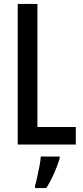

<svg xmlns="http://www.w3.org/2000/svg" viewBox="-20 -734 421 975"><path d="M70 0V-714H170V-89H365V0ZM283 71Q272 108 253.5 149Q235 190 215 221H158V209Q163 192 169 164.5Q175 137 180.5 109Q186 81 187 61H283Z"/></svg>

Font: Noto Sans Lao UI ExtCond Med
Style: Regular
Weight: 500
Width: 2
Designer: Monotype Design Team
Foundry: Monotype Imaging Inc.
Version: Version 2.000; ttfautohint (v1.8.4.7-5d5b)